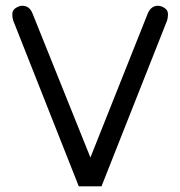

<svg xmlns="http://www.w3.org/2000/svg" viewBox="-20 -657 636 677"><path d="M501 -609.4Q512.7 -636.7 537.1 -636.7Q547.9 -636.7 560.1 -628.9Q572.3 -621.1 572.3 -607.4Q572.3 -593.8 569.3 -585L337.9 0H257.8L26.4 -585Q23.4 -593.8 23.4 -607.4Q23.4 -621.1 35.6 -628.9Q47.9 -636.7 58.6 -636.7Q84 -636.7 94.7 -609.4L298.8 -101.6Z"/></svg>

Font: Jura
Style: DemiBold
Weight: 600
Version: Version 2.5